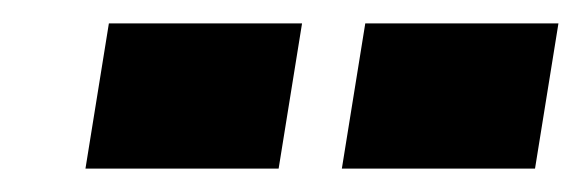

<svg xmlns="http://www.w3.org/2000/svg" viewBox="-20 -750 497 164"><path d="M53 -606 73 -730H238L218 -606ZM272 -606 292 -730H457L437 -606Z"/></svg>

Font: Azeri Sans Black
Style: Italic
Weight: 900
Designer: Hector Gatti & Omnibus-Type (original fonts) / Cristiano Sobral (main changes and remastering)
Foundry: Omnibus-Type
Version: Version 0.07;August 21, 2020;FontCreator 13.0.0.2681 64-bit;